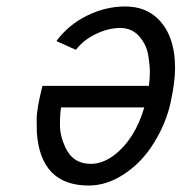

<svg xmlns="http://www.w3.org/2000/svg" viewBox="-20 -554 556 588"><path d="M421.9 -225.1H167Q163.6 -204.6 163.6 -171.6Q163.6 -138.7 179.7 -103.5Q203.1 -52.2 257.8 -52.2Q293.9 -52.2 328.6 -78.1Q393.1 -127 421.9 -225.1ZM92.8 -149.4Q92.3 -156.2 92.3 -188.5Q92.3 -220.7 109.9 -291H436Q439 -313.5 439 -333.7Q439 -354 433.8 -385.5Q428.7 -417 406.5 -442.6Q384.3 -468.3 347.9 -468.3Q311.5 -468.3 272.9 -449.5Q234.4 -430.7 212.4 -401.4L152.8 -428.2Q188.5 -477.1 245.6 -505.6Q302.7 -534.2 363.5 -534.2Q424.3 -534.2 462.9 -497.1Q516.1 -445.8 516.1 -345.7Q516.1 -302.2 502.4 -239.7Q488.8 -177.2 451.9 -117.2Q415 -57.1 361.1 -21.5Q307.1 14.2 252 14.2Q103.5 14.2 92.8 -149.4Z"/></svg>

Font: Tuffy
Style: Italic
Weight: 400
Italic angle: -12°
Designer: Thatcher Ulrich, Karoly Barta and Michael Everson
Version: Version 001.271